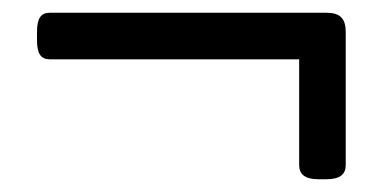

<svg xmlns="http://www.w3.org/2000/svg" viewBox="-20 -358 600 301"><path d="M492 -338H58C44 -338 38 -329 38 -308V-295C38 -274 44 -265 58 -265H449V-99C449 -85 458 -77 479 -77H492C513 -77 522 -85 522 -99V-308C522 -329 513 -338 492 -338Z"/></svg>

Font: Asap
Style: Regular
Weight: 400
Designer: Pablo Cosgaya
Foundry: Pablo Cosgaya
Version: Version 1.007;PS 001.007;hotconv 1.0.70;makeotf.lib2.5.58329